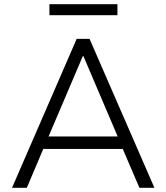

<svg xmlns="http://www.w3.org/2000/svg" viewBox="-20 -889 788 909"><path d="M37 0 343 -705H404L711 0H640L553 -203L590 -184H157L193 -203L107 0ZM372 -623 204 -229 180 -243H567L543 -229L375 -623ZM214 -817V-869H536V-817Z"/></svg>

Font: Nunito Sans 9pt Light
Style: Regular
Weight: 300
Version: Version 3.101;gftools[0.9.27]